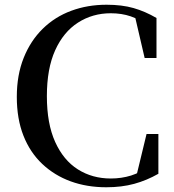

<svg xmlns="http://www.w3.org/2000/svg" viewBox="-20 -773 737 811"><path d="M429 18Q347 18 278.5 -7Q210 -32 158.5 -80.5Q107 -129 79 -200Q51 -271 51 -364Q51 -456 80 -528.5Q109 -601 160.5 -651.5Q212 -702 281 -727.5Q350 -753 430 -753Q495 -753 544 -739Q593 -725 641 -697V-528H591L547 -717L610 -696V-662Q570 -691 532 -704Q494 -717 448 -717Q371 -717 309.5 -677.5Q248 -638 213 -560.5Q178 -483 178 -367Q178 -251 213 -173.5Q248 -96 309 -57.5Q370 -19 448 -19Q493 -19 533.5 -31.5Q574 -44 615 -75V-40L554 -21L599 -207H649V-39Q600 -11 547 3.5Q494 18 429 18Z"/></svg>

Font: Noto Serif TC ExtraLight SemiBold
Style: Regular
Weight: 600
Version: Version 2.003-H1;hotconv 1.1.1;makeotfexe 2.6.0